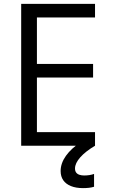

<svg xmlns="http://www.w3.org/2000/svg" viewBox="-20 -750 590 988"><path d="M89 0V-730H469V-660H170V-421H459V-351H170V-70H469V0ZM407 218Q371 218 345 207.5Q319 197 305.5 177.5Q292 158 292 130Q292 90 319.5 51.5Q347 13 399 -21L469 0Q420 29 393 59.5Q366 90 366 117Q366 130 372 138Q378 146 389 149.5Q400 153 413 153Q427 153 440 151Q453 149 464 145V211Q451 215 437 216.5Q423 218 407 218Z"/></svg>

Font: M PLUS Code Latin SemiExpanded
Style: Regular
Weight: 400
Width: 6
Designer: Coji Morishita
Foundry: UNDERFOREST DESIGN
Version: Version 1.002; ttfautohint (v1.8.3)